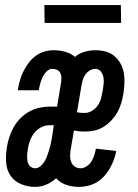

<svg xmlns="http://www.w3.org/2000/svg" viewBox="-20 -725 540 753"><path d="M118 8Q89 8 62.5 -3Q36 -14 21 -36.5Q6 -59 4 -88Q2 -117 7 -147Q10 -167 16.5 -187Q23 -207 33.5 -226Q44 -245 60 -261Q76 -277 95 -287.5Q114 -298 135 -302.5Q156 -307 176 -307H204L220 -405Q221 -414 220.5 -423.5Q220 -433 215.5 -440.5Q211 -448 202.5 -451.5Q194 -455 185 -455Q173 -455 163 -445Q153 -435 147.5 -423.5Q142 -412 138.5 -400Q135 -388 133 -376L132 -371H50L51 -379Q54 -397 59.5 -414.5Q65 -432 73.5 -448.5Q82 -465 94 -480.5Q106 -496 121.5 -507Q137 -518 155 -523Q173 -528 191 -528Q214 -528 235.5 -522Q257 -516 274 -502Q291 -516 312 -522Q333 -528 354 -528Q375 -528 394 -523Q413 -518 428 -505.5Q443 -493 452.5 -476Q462 -459 465.5 -439.5Q469 -420 468 -399Q467 -378 464 -358Q461 -339 455.5 -320.5Q450 -302 440.5 -285Q431 -268 417 -253Q403 -238 386 -227.5Q369 -217 350 -213Q331 -209 312 -209Q302 -209 291.5 -210Q281 -211 270 -213L257 -137Q255 -125 255 -112.5Q255 -100 259.5 -89Q264 -78 273.5 -71.5Q283 -65 296 -65Q308 -65 320 -73Q332 -81 339 -92.5Q346 -104 350 -117Q354 -130 356 -142L436 -133Q433 -116 426.5 -98.5Q420 -81 411 -65Q402 -49 389 -34.5Q376 -20 360 -10.5Q344 -1 325.5 3.5Q307 8 290 8Q264 8 240 0Q216 -8 200 -26Q183 -10 161.5 -1Q140 8 118 8ZM312 -282Q327 -282 341 -290.5Q355 -299 364 -312.5Q373 -326 376.5 -340.5Q380 -355 383 -370Q385 -383 386.5 -396.5Q388 -410 385.5 -422.5Q383 -435 375 -445Q367 -455 354 -455Q343 -455 332 -448.5Q321 -442 314 -431.5Q307 -421 304 -409.5Q301 -398 299 -387L282 -285Q290 -283 297 -282.5Q304 -282 312 -282ZM118 -65Q129 -65 139 -73.5Q149 -82 155 -92.5Q161 -103 165 -114Q169 -125 172.5 -136Q176 -147 178.5 -158.5Q181 -170 183 -181L191 -234H175Q158 -234 142 -226Q126 -218 114.5 -203.5Q103 -189 97 -172Q91 -155 89 -139Q87 -127 86.5 -115Q86 -103 88 -92Q90 -81 98 -73Q106 -65 118 -65ZM155 -635 154 -705H454L455 -635Z"/></svg>

Font: Iosevka Term Curly Medium
Style: Italic
Weight: 500
Italic angle: -9°
Designer: Belleve Invis
Foundry: Belleve Invis
Version: Version 32.3.0